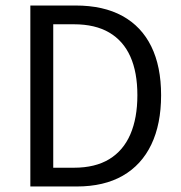

<svg xmlns="http://www.w3.org/2000/svg" viewBox="-20 -676 655 696"><path d="M90 0V-656H254Q355 -656 424 -618Q493 -580 528.5 -507.5Q564 -435 564 -331Q564 -226 528.5 -152Q493 -78 425 -39Q357 0 258 0ZM173 -68H248Q325 -68 376 -99Q427 -130 452.5 -189Q478 -248 478 -331Q478 -414 452.5 -471Q427 -528 376 -558Q325 -588 248 -588H173Z"/></svg>

Font: Mada
Style: Regular
Weight: 400
Designer: Khaled Hosny
Version: Version 1.5